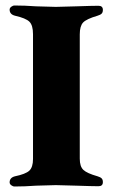

<svg xmlns="http://www.w3.org/2000/svg" viewBox="-20 -675 409 698"><path d="M15 -12Q15 -29 34 -34Q73 -42 86.5 -54.5Q100 -67 100 -97V-551Q100 -583 87 -596Q74 -609 34 -618Q15 -623 15 -640Q15 -646 21 -650.5Q27 -655 33 -655Q70 -655 111 -652Q165 -650 183 -650Q202 -650 258 -652Q316 -654 338 -654Q354 -654 354 -639Q354 -630 349.5 -625.5Q345 -621 335 -618Q294 -606 282 -593Q270 -580 270 -550V-98Q270 -70 283 -57.5Q296 -45 335 -34Q345 -31 349.5 -26.5Q354 -22 354 -13Q354 2 338 2Q316 2 258 0Q202 -2 183 -2Q165 -2 111 0Q71 3 33 3Q27 3 21 -1.5Q15 -6 15 -12Z"/></svg>

Font: EB Garamond ExtraBold
Style: Regular
Weight: 800
Designer: Georg Duffner and Octavio Pardo
Foundry: Georg Duffner
Version: Version 1.000